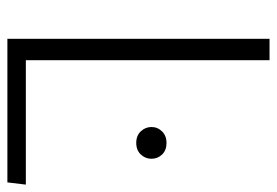

<svg xmlns="http://www.w3.org/2000/svg" viewBox="-135 -615 750 520"><g transform="rotate(90 240.0 -355.0)"><path d="M85 0V-710H143V-50H480L474 0ZM367 -349Q347 -349 335.5 -361.5Q324 -374 324 -390Q324 -407 336 -419Q348 -431 367 -431Q387 -431 398.5 -419Q410 -407 410 -390Q410 -374 398.5 -361.5Q387 -349 367 -349Z"/></g></svg>

Font: Livvic Light
Style: Regular
Weight: 300
Designer: Jacques Le Bailly, Baron von Fonthausen
Version: Version 1.001; ttfautohint (v1.8.2)